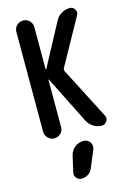

<svg xmlns="http://www.w3.org/2000/svg" viewBox="-146 -802 792 1150"><g transform="rotate(-15 250.0 -227.0)"><path d="M61.5 -55.7V-674.8Q61.5 -698.2 78.1 -714.4Q94.7 -730.5 117.7 -730.5Q140.6 -730.5 156.7 -714.4Q172.9 -698.2 172.9 -674.8V-411.1Q172.9 -410.2 173.8 -410.2Q175.8 -410.2 175.8 -411.1L317.4 -675.8Q330.1 -701.2 354.5 -715.8Q378.9 -730.5 407.2 -730.5Q426.8 -730.5 437.5 -712.9Q448.2 -695.3 438.5 -676.8L280.3 -391.6Q275.4 -381.8 280.3 -372.1L444.3 -53.7Q454.1 -35.2 442.9 -17.6Q431.6 0 411.1 0Q382.8 0 359.4 -15.1Q335.9 -30.3 323.2 -54.7L175.8 -348.6Q175.8 -349.6 173.8 -349.6Q172.9 -349.6 172.9 -348.6V-55.7Q172.9 -32.2 156.7 -16.1Q140.6 0 117.7 0Q94.7 0 78.1 -16.6Q61.5 -33.2 61.5 -55.7ZM280.3 59.6Q305.7 59.6 319.8 80.6Q334 101.6 324.2 125L281.2 228.5Q273.4 250 254.4 262.7Q235.4 275.4 211.9 275.4Q193.4 275.4 180.7 260.3Q168 245.1 172.9 225.6L195.3 127.9Q202.1 97.7 225.6 78.6Q249 59.6 280.3 59.6Z"/></g></svg>

Font: Rounded-X Mgen+ 1m medium
Style: Regular
Weight: 500
Designer: [Source Han Sans]
Ryoko NISHIZUKA  (kana & ideographs); Paul D. Hunt (Latin, Greek & Cyrillic); Wenlong ZHANG  (bopomofo
Version: Version 1.059.20150602